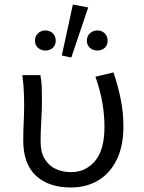

<svg xmlns="http://www.w3.org/2000/svg" viewBox="-20 -819 640 851"><path d="M294 12Q196 12 139.5 -40Q83 -92 83 -197Q83 -236 85 -275Q87 -314 87 -353Q87 -382 85.5 -415Q84 -448 79 -486H159Q164 -461 165 -433Q166 -405 166 -373Q166 -335 163 -284.5Q160 -234 160 -192Q160 -143 179 -113Q198 -83 228.5 -69.5Q259 -56 295 -56Q359 -56 401 -105Q443 -154 443 -257Q443 -308 434 -362Q425 -416 403 -479L483 -498Q503 -439 515 -379.5Q527 -320 527 -259Q527 -172 497.5 -111.5Q468 -51 415.5 -19.5Q363 12 294 12ZM181 -595Q162 -595 148.5 -607Q135 -619 135 -638Q135 -659 148.5 -671.5Q162 -684 181 -684Q201 -684 214 -671.5Q227 -659 227 -638Q227 -619 214 -607Q201 -595 181 -595ZM254 -573 303 -799 371 -786 296 -564ZM411 -595Q392 -595 378.5 -607Q365 -619 365 -638Q365 -659 378.5 -671.5Q392 -684 411 -684Q431 -684 444 -671.5Q457 -659 457 -638Q457 -619 444 -607Q431 -595 411 -595Z"/></svg>

Font: SauceCodePro NFM
Style: Regular
Weight: 400
Monospace: yes
Designer: Paul D. Hunt, Teo Tuominen
Foundry: Adobe
Version: Version 2.042;hotconv 1.1.0;makeotfexe 2.6.0;Nerd Fonts 3.3.